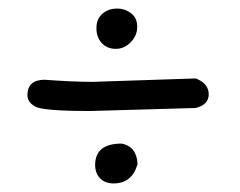

<svg xmlns="http://www.w3.org/2000/svg" viewBox="-20 -487 559 448"><path d="M250 -373Q270 -373 285 -388.5Q300 -404 300 -423Q301 -444 286.5 -455.5Q272 -467 253 -467Q233 -467 219 -455Q205 -443 205 -421Q205 -400 217.5 -386.5Q230 -373 250 -373ZM467 -267Q467 -292 437 -304L196 -296Q150 -296 83 -301Q44 -300 44 -265Q44 -248 63 -238Q82 -228 191 -228L436 -235Q467 -242 467 -267ZM245 -59Q288 -59 301 -104Q299 -145 264 -152Q202 -152 202 -102Q202 -83 213.5 -71Q225 -59 245 -59Z"/></svg>

Font: Patrick Hand SC
Style: Regular
Weight: 400
Designer: Patrick Wagesreiter
Foundry: Patrick Wagesreiter
Version: Version 2.001; ttfautohint (v1.8.2)